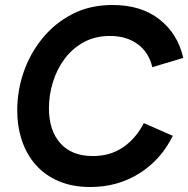

<svg xmlns="http://www.w3.org/2000/svg" viewBox="-20 -733 754 769"><path d="M342 16Q270 16 215 -7.5Q160 -31 123 -73Q86 -115 67.5 -171Q49 -227 49 -291Q49 -369 74.5 -443.5Q100 -518 149.5 -579Q199 -640 269.5 -676.5Q340 -713 431 -713Q545 -713 618.5 -655.5Q692 -598 714 -501L590 -464Q576 -524 531 -556.5Q486 -589 421 -589Q361 -589 315.5 -564Q270 -539 239 -497.5Q208 -456 192 -404.5Q176 -353 176 -299Q176 -211 221.5 -159.5Q267 -108 352 -108Q422 -108 473.5 -143.5Q525 -179 556 -240L672 -189Q625 -93 538 -38.5Q451 16 342 16Z"/></svg>

Font: Hanken Grotesk
Style: Bold Italic
Weight: 700
Italic angle: -8°
Designer: Alfredo Marco Pradil
Foundry: Hanken Design Co.
Version: Version 3.013